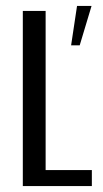

<svg xmlns="http://www.w3.org/2000/svg" viewBox="-20 -628 348 648"><path d="M57 0V-591H134V-54H290V0ZM220 -475 240 -608H289L249 -475Z"/></svg>

Font: Alumni Sans Medium
Style: Regular
Weight: 500
Designer: Robert E. Leuschke
Foundry: Robert E. Leuschke
Version: Version 1.018